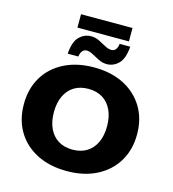

<svg xmlns="http://www.w3.org/2000/svg" viewBox="-125 -968 976 1081"><g transform="rotate(15 363.0 -427.0)"><path d="M363 10Q263 10 188.5 -28Q114 -66 73.5 -134Q33 -202 33 -292Q33 -382 73.5 -450Q114 -518 188.5 -556Q263 -594 363 -594Q463 -594 537 -556Q611 -518 652 -450Q693 -382 693 -292Q693 -202 652 -134Q611 -66 537 -28Q463 10 363 10ZM363 -115Q411 -115 445.5 -136Q480 -157 499 -197Q518 -237 518 -292Q518 -347 499 -387Q480 -427 445.5 -448Q411 -469 363 -469Q315 -469 280.5 -448Q246 -427 227 -387Q208 -347 208 -292Q208 -237 227 -197Q246 -157 280.5 -136Q315 -115 363 -115ZM425 -630Q400 -630 377 -641.5Q354 -653 334 -664Q314 -675 298 -675Q281 -675 271.5 -662Q262 -649 260 -630H198Q203 -701 232.5 -730Q262 -759 301 -759Q326 -759 349 -747.5Q372 -736 392 -725Q412 -714 429 -714Q446 -714 455.5 -727Q465 -740 466 -759H528Q523 -689 493.5 -659.5Q464 -630 425 -630ZM213 -786V-864H513V-786Z"/></g></svg>

Font: Rokkitt SemiBold ExtraBold
Style: Regular
Weight: 800
Version: Version 3.103